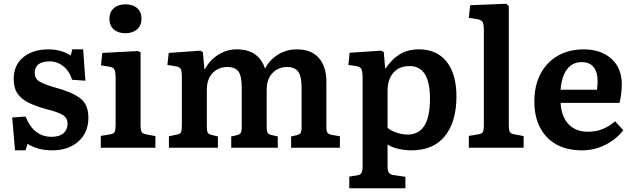

<svg xmlns="http://www.w3.org/2000/svg" viewBox="-20 -787 3374 1023"><path d="M60 14 45 -161 116 -166Q159 -58 255 -58Q296 -58 318 -77Q340 -96 340 -129Q340 -158 315 -174Q290 -190 225 -206Q174 -220 135 -238.5Q96 -257 74.5 -287Q53 -317 53 -366Q53 -440 104 -482Q155 -524 239 -524Q274 -524 306 -514.5Q338 -505 357 -491L365 -524H423L435 -357L364 -362Q350 -408 317.5 -434Q285 -460 245 -460Q165 -460 165 -398Q165 -369 189 -353.5Q213 -338 276 -320Q362 -297 406.5 -264Q451 -231 451 -160Q451 -81 398 -33.5Q345 14 259 14Q217 14 183.5 4.5Q150 -5 127 -21L116 14Z M648 -610Q609 -610 586 -630.5Q563 -651 563 -687Q563 -722 586 -743Q609 -764 648 -764Q688 -764 711 -743.5Q734 -723 734 -687Q734 -652 710.5 -631Q687 -610 648 -610ZM517 0V-63L567 -71Q586 -74 591 -84Q596 -94 596 -121V-369Q596 -404 589.5 -416.5Q583 -429 561 -432L518 -439L525 -505L715 -515L729 -508V-118Q729 -98 733.5 -86.5Q738 -75 759 -71L808 -62V0Z M880 0V-61L923 -70Q939 -73 944 -82Q949 -91 949 -118V-374Q949 -408 943 -419.5Q937 -431 915 -434L872 -441L879 -505L1047 -517L1061 -509L1069 -419H1072Q1098 -467 1143 -495.5Q1188 -524 1241 -524Q1302 -524 1339.5 -497Q1377 -470 1392 -421Q1415 -467 1460.5 -495.5Q1506 -524 1561 -524Q1640 -524 1679.5 -477.5Q1719 -431 1719 -353V-109Q1719 -88 1725 -79.5Q1731 -71 1750 -68L1791 -61V0H1531V-60L1558 -66Q1576 -70 1581.5 -78.5Q1587 -87 1587 -109V-319Q1587 -380 1569 -405Q1551 -430 1510 -430Q1463 -430 1432 -398Q1401 -366 1401 -308V-112Q1401 -90 1405 -81Q1409 -72 1425 -68L1460 -60V0H1212V-60L1239 -66Q1257 -70 1262.5 -78.5Q1268 -87 1268 -109V-319Q1268 -382 1250.5 -406Q1233 -430 1191 -430Q1144 -430 1113 -398Q1082 -366 1082 -308V-112Q1082 -90 1086.5 -81Q1091 -72 1107 -68L1141 -60V0Z M1841 216V154L1884 147Q1899 145 1905.5 135Q1912 125 1912 99V-371Q1912 -408 1905 -420Q1898 -432 1877 -435L1836 -441L1843 -506L2010 -517L2025 -510L2032 -423H2035Q2067 -471 2109.5 -497.5Q2152 -524 2213 -524Q2307 -524 2359.5 -458.5Q2412 -393 2412 -273Q2412 -139 2351 -62.5Q2290 14 2172 14Q2136 14 2102 6Q2068 -2 2045 -17V98Q2045 122 2051.5 132.5Q2058 143 2078 146L2140 155V216ZM2152 -70Q2271 -70 2271 -261Q2271 -435 2163 -435Q2106 -435 2075.5 -399Q2045 -363 2045 -303V-106Q2062 -91 2092.5 -80.5Q2123 -70 2152 -70Z M2478 0V-63L2528 -71Q2547 -74 2552.5 -83.5Q2558 -93 2558 -121V-626Q2558 -660 2550.5 -671Q2543 -682 2517 -686L2478 -692L2485 -759L2677 -767L2691 -755V-118Q2691 -96 2696 -85Q2701 -74 2722 -71L2770 -62V0Z M3080 14Q3000 14 2943.5 -18Q2887 -50 2857 -108.5Q2827 -167 2827 -245Q2827 -332 2860.5 -394.5Q2894 -457 2953 -490.5Q3012 -524 3090 -524Q3182 -524 3237.5 -474Q3293 -424 3293 -338Q3293 -291 3281 -239H2967Q2971 -165 3009.5 -125Q3048 -85 3112 -85Q3155 -85 3191 -99.5Q3227 -114 3257 -141L3301 -93Q3264 -45 3206 -15.5Q3148 14 3080 14ZM2967 -309H3161Q3164 -330 3164 -356Q3164 -404 3142.5 -430Q3121 -456 3080 -456Q3029 -456 3000.5 -417Q2972 -378 2967 -309Z"/></svg>

Font: Literata 12pt SemiBold
Style: Regular
Weight: 600
Designer: Latin by Veronika Burian and Jose Scaglione. Greek by Irene Vlachou. Cyrillic by Vera Evstafieva.
Foundry: TypeTogether
Version: Version 3.002